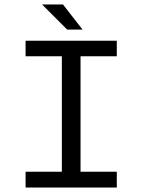

<svg xmlns="http://www.w3.org/2000/svg" viewBox="-20 -843 640 863"><path d="M169 -823H263L351 -710H282ZM95 -71H258V-590H95V-660H505V-590H342V-71H505V0H95Z"/></svg>

Font: Office Code Pro
Style: Regular
Weight: 400
Designer: Nathan Rutzky & Paul D. Hunt
Foundry: Adobe Systems Incorporated
Version: Version 1.004